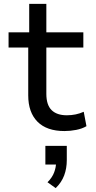

<svg xmlns="http://www.w3.org/2000/svg" viewBox="-20 -664 491 986"><path d="M311 9Q220 9 172.5 -39Q125 -87 125 -174V-420H24V-498H130V-644H218V-498H408V-420H218V-182Q218 -125 245 -98.5Q272 -72 323 -72Q347 -72 368.5 -76.5Q390 -81 410 -90L424 -16Q402 -3 371.5 3Q341 9 311 9ZM266 302 224 272Q248 248 258 221.5Q268 195 268 169L284 181H213V85H323V158Q323 201 309.5 237Q296 273 266 302Z"/></svg>

Font: Nunito Sans 6pt
Style: Regular
Weight: 400
Version: Version 3.101;gftools[0.9.27]